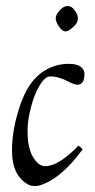

<svg xmlns="http://www.w3.org/2000/svg" viewBox="-20 -613 317 641"><path d="M198 -508.1Q188.2 -508.1 177.1 -524Q166 -540 166 -551.9Q166 -563.7 179.3 -578.4Q192.6 -593 205.8 -593Q219 -593 229.5 -578.7Q240 -564.5 240 -550.5Q240 -536.6 223.9 -522.3Q207.8 -508.1 198 -508.1ZM262 -367.9Q262 -330.1 239 -330.1Q228.5 -330.1 210.4 -339.6Q176 -357.9 147.9 -357.9Q130.6 -357.9 112.7 -328.4Q94.7 -298.8 83.4 -254.8Q72 -210.7 72 -179.2Q72 -147.7 75.8 -128.8Q79.6 -109.9 85.7 -97.2Q91.8 -84.5 99.6 -75.4Q107.4 -66.4 115.1 -62.3Q122.8 -58.1 129.9 -58.1Q137 -58.1 144.5 -59.8Q152.1 -61.5 158.9 -64.1Q165.8 -66.7 173.3 -70.9Q180.9 -75.2 186.9 -79.1Q192.9 -83 199.8 -88.5Q206.8 -94 211.5 -97.9Q216.3 -101.8 222 -107.3Q227.8 -112.8 230.6 -115.5Q233.4 -118.2 237.5 -122.4Q241.7 -126.7 241.9 -127L256.1 -115Q190.9 -25.1 126.5 1Q109.6 8.1 100.1 8.1Q90.6 8.1 86.5 7.3Q82.5 6.6 79.8 5.7Q77.1 4.9 74.2 3.2Q20 -27.1 20 -110.1Q20 -187 51 -272Q84 -362.5 153.8 -389.6Q180.2 -399.9 208.7 -399.9Q237.3 -399.9 249.6 -389.9Q262 -379.9 262 -367.9Z"/></svg>

Font: Linden Hill
Style: Italic
Weight: 400
Italic angle: -5.60001°
Version: Version 1.201